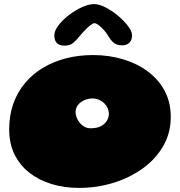

<svg xmlns="http://www.w3.org/2000/svg" viewBox="-20 -866 881 940"><path d="M367.5 54Q295.5 54 233.2 35.2Q171 16.5 124.2 -20Q77.5 -56.5 51.2 -109.8Q25 -163 25 -232.5Q25 -301.5 45.2 -358.5Q65.5 -415.5 102.8 -459.8Q140 -504 191.2 -534.5Q242.5 -565 304.5 -580.8Q366.5 -596.5 436 -596.5Q512.5 -596.5 581 -576.2Q649.5 -556 702.5 -517Q755.5 -478 785.8 -421.8Q816 -365.5 816 -293.5Q816 -214 778.5 -149.8Q741 -85.5 677 -40Q613 5.5 532.8 29.8Q452.5 54 367.5 54ZM423.5 -238Q455.5 -238 475.2 -249Q495 -260 504 -276.2Q513 -292.5 513 -308Q513 -323 507 -336.5Q501 -350 490 -360.8Q479 -371.5 464.2 -377.8Q449.5 -384 432.5 -384Q417 -384 402.2 -379.2Q387.5 -374.5 375.8 -365.8Q364 -357 357 -344.5Q350 -332 350 -317Q350 -303.5 355.5 -289.8Q361 -276 370.8 -264.2Q380.5 -252.5 394 -245.2Q407.5 -238 423.5 -238ZM296 -642.5Q246 -642.5 246 -693Q246 -715 265.8 -741.2Q285.5 -767.5 316.2 -791.2Q347 -815 380.5 -830.5Q414 -846 441 -846Q465 -846 496.8 -829.8Q528.5 -813.5 558 -788.8Q587.5 -764 607 -738.2Q626.5 -712.5 626.5 -693Q626.5 -670 613.5 -657Q600.5 -644 578.5 -644Q551 -644 536 -657.2Q521 -670.5 509 -691.5Q501.5 -704.5 488.8 -718.8Q476 -733 463.2 -742.8Q450.5 -752.5 442.5 -752.5Q435 -752.5 421.5 -741.8Q408 -731 394 -716.2Q380 -701.5 370 -689Q354.5 -669.5 338.5 -656Q322.5 -642.5 296 -642.5Z"/></svg>

Font: Gluten Black
Style: Regular
Weight: 900
Designer: Tyler Finck
Foundry: Etcetera Type Company
Version: Version 1.300